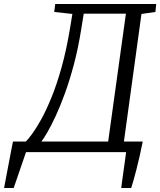

<svg xmlns="http://www.w3.org/2000/svg" viewBox="-80 -763 803 963"><path d="M-59.5 180Q-54.5 153 -48.8 122.8Q-43 92.5 -37.2 62Q-31.5 31.5 -25.8 2Q-20 -27.5 -15 -53H49.5Q61 -64 81.2 -91.5Q101.5 -119 126.8 -164.5Q152 -210 178.5 -275Q205 -340 229 -425.8Q253 -511.5 271 -620L283 -693L192 -703L197 -743H703.5L699.5 -703L629.5 -693L541.5 -53H636Q628.5 -15 620.2 21Q612 57 604 88.2Q596 119.5 589.2 143Q582.5 166.5 578 180H528Q531 157.5 534 135Q537 112.5 540.2 90Q543.5 67.5 546.5 45Q549.5 22.5 552.5 0H50.5Q47 10 38.5 34.8Q30 59.5 19.8 89.2Q9.5 119 1 144.2Q-7.5 169.5 -11.5 180ZM127.5 -53H462.5L551.5 -694.5H340L327 -614Q312 -520.5 290.8 -440.5Q269.5 -360.5 245.8 -295.2Q222 -230 199 -180.5Q176 -131 157.2 -98.8Q138.5 -66.5 127.5 -53Z"/></svg>

Font: Merriweather 7pt Light
Style: Italic
Weight: 300
Italic angle: -7.8°
Designer: Eben Sorkin
Foundry: Eben Sorkin
Version: Version 2.200;gftools[0.9.31]